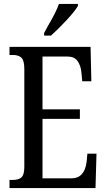

<svg xmlns="http://www.w3.org/2000/svg" viewBox="-20 -951 539 971"><path d="M28 -41H45Q75 -41 89 -54.5Q103 -68 103 -107V-602Q103 -645 88.5 -659Q74 -673 45 -673H28V-714H438L442 -540H396L392 -582Q389 -619 372.5 -642Q356 -665 322 -665H195V-398H384V-350H195V-49H341Q407 -49 418 -132L422 -174H468L463 0H28ZM203 -784 222 -819Q264 -890 278 -931H374V-921Q360 -896 318.5 -851Q277 -806 238 -771H203Z"/></svg>

Font: Noto Serif Cond
Style: Regular
Weight: 400
Width: 3
Designer: Monotype Design Team
Foundry: Monotype Imaging Inc.
Version: Version 1.001